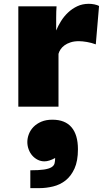

<svg xmlns="http://www.w3.org/2000/svg" viewBox="-20 -560 553 1008"><path d="M76.2 -526.9H276.9Q275.9 -514.2 275.4 -498.8Q274.9 -483.4 274.9 -466.6Q274.9 -449.7 274.9 -432.6Q274.9 -415.5 274.9 -399.9Q284.7 -423.8 300.3 -449Q315.9 -474.1 337.2 -494.1Q358.4 -514.2 385.5 -527.1Q412.6 -540 446.3 -540Q452.6 -540 460.2 -539.3Q467.8 -538.6 475.1 -537.1Q482.4 -535.6 489 -533.4Q495.6 -531.2 500 -528.3L482.9 -327.1Q460.9 -335.4 436.5 -339.6Q412.1 -343.8 394 -343.8Q369.1 -343.8 350.3 -337.6Q331.5 -331.5 318.4 -321.8Q305.2 -312 297.6 -300.3Q290 -288.6 287.1 -277.3V0H76.2ZM269.5 269.5Q237.3 287.1 213.4 287.1Q194.3 287.1 178 278.8Q161.6 270.5 149.4 256.6Q137.2 242.7 130.4 224.1Q123.5 205.6 123.5 185.5Q123.5 165 131.6 144Q139.6 123 156 106.2Q172.4 89.4 197 78.9Q221.7 68.4 254.9 68.4Q321.8 68.4 355.5 108.2Q389.2 147.9 389.2 223.6Q389.2 285.2 371.1 325Q353 364.7 324 387.5Q294.9 410.2 258.8 418.9Q222.7 427.7 186 427.7H139.2V334Q184.6 334 210.7 330.1Q236.8 326.2 250 318.1Q263.2 310.1 266.4 297.9Q269.5 285.6 269.5 269.5Z"/></svg>

Font: Candal
Style: Regular
Weight: 400
Designer: vernon adams
Foundry: vernon adams
Version: Version 1.000